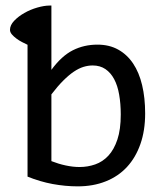

<svg xmlns="http://www.w3.org/2000/svg" viewBox="-20 -658 590 684"><path d="M410.2 -250C410.2 -214.5 406.2 -184.8 398.2 -160.9C390.2 -137 379.5 -117.8 366 -103.3C352.5 -88.8 336.8 -78.5 319.1 -72.3C301.4 -66.1 282.7 -63 263.2 -63C247.6 -63 231.1 -64.9 213.9 -68.6C196.6 -72.3 179.7 -77.5 163.1 -84V-321.8C178.1 -341.3 192.1 -357.7 205.3 -370.8C218.5 -384 231 -394.6 242.9 -402.6C254.8 -410.6 266.3 -416.3 277.3 -419.7C288.4 -423.1 299.3 -424.8 310.1 -424.8C327.6 -424.8 342.8 -420.5 355.5 -411.9C368.2 -403.2 378.6 -391.3 386.7 -376C394.9 -360.7 400.8 -342.3 404.5 -320.8C408.3 -299.3 410.2 -275.7 410.2 -250ZM78.1 -498.5V-28.8C107.7 -16.8 137.6 -8 167.7 -2.4C197.8 3.1 227.5 5.9 256.8 5.9C293.9 5.9 327.3 -0.1 356.9 -12C386.6 -23.8 411.7 -40.9 432.4 -63.2C453 -85.5 469 -112.7 480.2 -144.8C491.5 -176.8 497.1 -213.2 497.1 -253.9C497.1 -291 493.5 -324.6 486.3 -354.7C479.2 -384.8 468.4 -410.6 454.1 -431.9C439.8 -453.2 422 -469.7 400.9 -481.4C379.7 -493.2 355.1 -499 327.1 -499C295.2 -499 266 -492.3 239.3 -478.8C212.6 -465.3 187.2 -442.1 163.1 -409.2V-638.2H156.7C144 -638.2 129.5 -635.8 113 -631.1C96.6 -626.4 81.2 -620 66.9 -611.8C52.6 -603.7 40.4 -594.4 30.5 -584C20.6 -573.6 15.6 -562.8 15.6 -551.8C15.6 -546.2 17.8 -540.9 22.2 -535.6C26.6 -530.4 32 -525.5 38.3 -520.8C44.7 -516 51.4 -511.8 58.6 -508.1C65.8 -504.3 72.3 -501.1 78.1 -498.5Z"/></svg>

Font: CodeNewRoman Nerd Font Mono
Style: Regular
Weight: 400
Monospace: yes
Designer: Sam Radian
Foundry: Code New Roman
Version: Version 2.00 November 29, 2014;Nerd Fonts 3.2.1